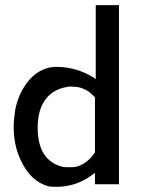

<svg xmlns="http://www.w3.org/2000/svg" viewBox="-20 -714 557 744"><path d="M351 -408V-694H441V0H348V-44L338 -37Q276 10 198 10Q177 10 168 8Q99 -11 62 -90Q33 -148 33 -224Q33 -247 39 -289Q50 -343 77.5 -383.5Q105 -424 142 -442Q169 -455 197 -455Q275 -455 342 -414ZM348 -337Q334 -351 325 -358Q316 -365 299.5 -371.5Q283 -378 263 -378Q260 -378 256 -378.5Q252 -379 251 -379Q248 -379 234 -376Q182 -366 154 -325.5Q126 -285 126 -220Q126 -90 225 -67Q231 -66 250 -66Q268 -66 276 -68Q315 -79 342 -115L348 -124Z"/></svg>

Font: KaTeX_SansSerif
Style: Regular
Weight: 400
Version: Version 1.1; ttfautohint (v1.3)